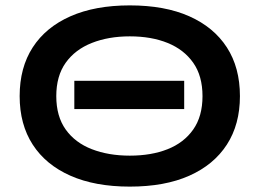

<svg xmlns="http://www.w3.org/2000/svg" viewBox="-20 -680 964 713"><path d="M462 13Q333 13 241.5 -27.5Q150 -68 101.5 -143Q53 -218 53 -323Q53 -429 101.5 -504Q150 -579 241.5 -619.5Q333 -660 462 -660Q592 -660 683 -619.5Q774 -579 822.5 -504Q871 -429 871 -323Q871 -218 822.5 -143Q774 -68 683 -27.5Q592 13 462 13ZM462 -102Q542 -102 602.5 -126Q663 -150 697.5 -199Q732 -248 732 -323Q732 -398 697.5 -447Q663 -496 602.5 -520.5Q542 -545 462 -545Q383 -545 321 -520.5Q259 -496 224 -447Q189 -398 189 -323Q189 -248 224 -199Q259 -150 321 -126Q383 -102 462 -102ZM256 -380H664V-275H256Z"/></svg>

Font: Syne Modified
Style: Bold
Weight: 700
Designer: Lucas Descroix
Foundry: Bonjour Monde
Version: Version 2.200